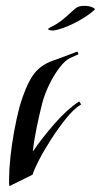

<svg xmlns="http://www.w3.org/2000/svg" viewBox="-20 -625 344 655"><path d="M12 10Q11 5 11 -1.5Q11 -8 11 -15Q11 -46 15.5 -89Q20 -132 28.5 -178Q37 -224 47 -262Q67 -330 91 -366Q115 -402 160 -418Q165 -420 178.5 -424.5Q192 -429 207 -435Q222 -441 233 -445Q244 -449 244 -449L248 -440L221 -428Q203 -420 184 -395.5Q165 -371 149 -338.5Q133 -306 124 -273Q114 -233 105 -189.5Q96 -146 92 -108Q124 -155 166.5 -203.5Q209 -252 250 -279L257 -269Q232 -254 205.5 -221Q179 -188 154.5 -150Q130 -112 113 -79Q96 -46 91 -29ZM158 -521Q153 -521 148.5 -522.5Q144 -524 144 -526Q144 -527 152 -532Q174 -542 192.5 -557Q211 -572 224.5 -585Q238 -598 245 -601Q254 -605 268 -605Q284 -605 295 -600Q306 -595 303 -592Q287 -577 261.5 -561.5Q236 -546 209.5 -535Q183 -524 163 -521Z"/></svg>

Font: Kings
Style: Regular
Weight: 400
Designer: Robert E. Leuschke
Foundry: Robert E. Leuschke
Version: Version 1.010; ttfautohint (v1.8.3)